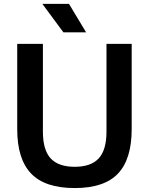

<svg xmlns="http://www.w3.org/2000/svg" viewBox="-20 -968 774 998"><path d="M69.5 -297V-740H203V-283.5Q203 -188.5 243.2 -144.8Q283.5 -101 368.5 -101Q453 -101 493.2 -144.8Q533.5 -188.5 533.5 -283.5V-740H664.5V-297Q664.5 -140.5 593 -65.5Q521.5 9.5 368.5 9.5Q214 9.5 141.8 -65.8Q69.5 -141 69.5 -297ZM309.5 -800 200 -948H338.5L427.5 -800Z"/></svg>

Font: Encode Sans SemiBold
Style: Regular
Weight: 600
Designer: Multiple Designers
Foundry: Impallari Type
Version: Version 2.000